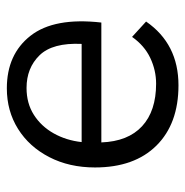

<svg xmlns="http://www.w3.org/2000/svg" viewBox="-10 -536 554 575"><g transform="rotate(-90 267.5 -249.0)"><path d="M299 8Q184 8 118.5 -58Q53 -124 53 -242Q53 -319 84 -379Q115 -439 168.5 -472.5Q222 -506 290 -506Q392 -506 447.5 -435Q503 -364 487 -223H128Q131 -143 176.5 -101Q222 -59 304 -59Q344 -59 381 -76.5Q418 -94 444 -131L490 -89Q423 8 299 8ZM291 -447Q245 -447 210.5 -425Q176 -403 155 -365.5Q134 -328 129 -282H423Q427 -369 389 -408Q351 -447 291 -447Z"/></g></svg>

Font: LivvicRegular
Style: Regular
Weight: 400
Designer: Jacques Le Bailly, Baron von Fonthausen
Version: Version 1.001; ttfautohint (v1.8.2)